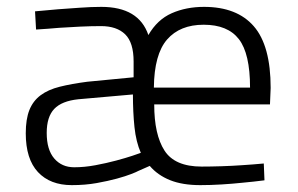

<svg xmlns="http://www.w3.org/2000/svg" viewBox="-20 -529 868 559"><path d="M567 -44Q593 -44 624.5 -45Q656 -46 684 -48Q716 -50 748 -53L750 -4Q719 0 686 3Q658 6 625.5 8Q593 10 563 10Q511 10 475 -4.5Q439 -19 416 -46L382 -31Q379 -29 362.5 -22.5Q346 -16 320.5 -9Q295 -2 261.5 4Q228 10 189 10Q126 10 90.5 -28Q55 -66 55 -141Q55 -182 65.5 -208.5Q76 -235 98 -251.5Q120 -268 154 -276.5Q188 -285 234 -291L369 -304V-350Q369 -405 344.5 -429Q320 -453 274 -453Q246 -453 213.5 -451.5Q181 -450 152 -448Q119 -445 85 -443L82 -496Q115 -499 149 -502Q178 -504 212 -506.5Q246 -509 275 -509Q384 -509 412 -427Q438 -472 480 -490.5Q522 -509 574 -509Q670 -509 719 -452.5Q768 -396 768 -273L766 -225H429Q429 -137 459 -90.5Q489 -44 567 -44ZM196 -42Q226 -42 258 -48Q290 -54 318 -61.5Q346 -69 365.5 -75.5Q385 -82 390 -84Q376 -116 371.5 -159Q367 -202 367 -254L208 -240Q160 -235 138 -212Q116 -189 116 -142Q116 -93 138 -67.5Q160 -42 196 -42ZM708 -274Q708 -373 675.5 -415Q643 -457 573 -457Q504 -457 466.5 -414Q429 -371 428 -274Z"/></svg>

Font: Panefresco 250wt
Style: Regular
Weight: 300
Version: Version 1.000